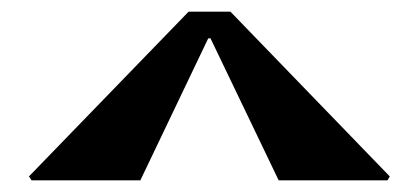

<svg xmlns="http://www.w3.org/2000/svg" viewBox="-20 -790 720 330"><path d="M304.2 -770H376L649.9 -486.8L646 -480H459L341.8 -724.1H337.9L221.2 -480H34.2L29.8 -486.8Z"/></svg>

Font: Yokawerad
Style: Regular
Weight: 500
Designer: gluk
Foundry: gluk
Version: Version 0.79